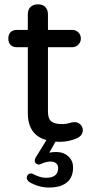

<svg xmlns="http://www.w3.org/2000/svg" viewBox="-20 -629 413 866"><path d="M230.5 9.8 202.1 59.6Q216.8 56.6 233.4 56.6Q266.6 56.6 288.1 76.2Q309.6 95.7 309.6 126Q309.6 170.9 281.7 193.8Q253.9 216.8 200.2 216.8Q154.3 216.8 111.3 191.4Q100.6 181.6 100.6 173.8Q100.6 165 106 159.2Q111.3 153.3 120.1 153.3Q124 153.3 129.9 156.2Q161.1 172.9 187.5 172.9Q242.2 172.9 242.2 128.9Q242.2 115.2 232.9 107.4Q223.6 99.6 208 99.6Q188.5 99.6 165 110.4Q159.2 113.3 155.3 113.3Q148.4 113.3 142.6 108.4Q136.7 103.5 136.7 96.7Q136.7 88.9 140.6 82L189.5 2.9Q105.5 -20.5 105.5 -119.1V-416H56.6Q38.1 -416 27.8 -426.3Q17.6 -436.5 17.6 -455.1Q17.6 -473.6 27.8 -483.9Q38.1 -494.1 56.6 -494.1H105.5V-563.5Q105.5 -585.9 117.7 -597.7Q129.9 -609.4 151.4 -609.4Q172.9 -609.4 184.6 -597.2Q196.3 -585 196.3 -563.5V-494.1H305.7Q322.3 -494.1 333.5 -482.9Q344.7 -471.7 344.7 -455.1Q344.7 -439.5 333.5 -427.7Q322.3 -416 305.7 -416H196.3V-127Q196.3 -92.8 211.9 -81.1Q227.5 -69.3 258.8 -69.3Q279.3 -69.3 297.9 -75.2Q299.8 -75.2 300.8 -76.2Q310.5 -78.1 317.4 -78.1Q332 -78.1 342.8 -67.4Q353.5 -56.6 353.5 -42Q353.5 -19.5 330.1 -6.8Q292 10.7 249 10.7Q236.3 10.7 230.5 9.8Z"/></svg>

Font: jf-openhuninn-2.0
Style: Regular
Weight: 400
Designer: [Kosugi Maru]
Designed by MOTOYA      

[Varela Round]
Joe Prince (Latin component); Avraham Cornfeld (Hebrew component)
Foundry: justfont CO.,LTD.
Version: 2.0